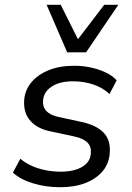

<svg xmlns="http://www.w3.org/2000/svg" viewBox="-20 -774 550 803"><path d="M232 9Q172 9 119 -7Q66 -23 34 -52L65 -110Q88 -91 116 -79Q144 -67 174 -61.5Q204 -56 234 -56Q291 -56 325 -77Q359 -98 360 -135Q362 -162 345 -178.5Q328 -195 292 -203L194 -224Q137 -235 107.5 -268Q78 -301 81 -353Q83 -394 109 -427Q135 -460 181.5 -479.5Q228 -499 291 -499Q325 -499 358.5 -492Q392 -485 421 -471.5Q450 -458 468 -438L438 -381Q409 -408 369 -421Q329 -434 286 -434Q229 -434 195.5 -411.5Q162 -389 160 -352Q158 -327 173.5 -310Q189 -293 224 -285L321 -264Q382 -251 412.5 -220Q443 -189 439 -136Q437 -92 410.5 -59.5Q384 -27 338.5 -9Q293 9 232 9ZM261 -555 175 -754H234L306 -610L416 -754H475L340 -555Z"/></svg>

Font: Nunito Sans 10pt
Style: Italic
Weight: 400
Italic angle: -9°
Designer: Vernon Adams
Foundry: Vernon Adams
Version: Version 3.101;gftools[0.9.27]